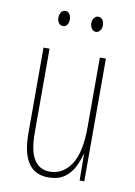

<svg xmlns="http://www.w3.org/2000/svg" viewBox="-81 -749 571 812"><g transform="rotate(10 204.0 -343.0)"><path d="M337 -527V0H317L316 -112H314Q307 -83 292.5 -55Q278 -27 252 -8.5Q226 10 183 10Q69 10 69 -159V-527H95V-167Q95 -87 118.5 -51Q142 -15 185 -15Q242 -15 276.5 -67Q311 -119 311 -228V-527ZM109 -663Q109 -676 115.5 -686Q122 -696 134 -696Q145 -696 151.5 -686.5Q158 -677 158 -663Q158 -649 151.5 -640Q145 -631 134 -631Q122 -631 115.5 -640.5Q109 -650 109 -663ZM250 -664Q250 -677 257 -686.5Q264 -696 275 -696Q286 -696 293 -687Q300 -678 300 -664Q300 -650 293 -640.5Q286 -631 275 -631Q264 -631 257 -641Q250 -651 250 -664Z"/></g></svg>

Font: Noto Sans Thai Looped ExtraCondensed Thin
Style: Regular
Weight: 100
Width: 2
Designer: Sasikarn Vongin, Ben Mitchell
Foundry: The Fontpad Ltd
Version: Version 1.001; ttfautohint (v1.8.4.7-5d5b)